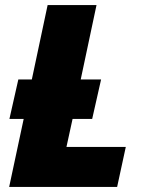

<svg xmlns="http://www.w3.org/2000/svg" viewBox="-20 -734 567 754"><path d="M16 0H440L474 -157H241L265 -267H342L377 -422H297L359 -714H167L105 -422H52L17 -267H73Z"/></svg>

Font: Noto Sans UI Black
Style: Italic
Weight: 900
Italic angle: -372°
Designer: Monotype Design Team
Foundry: Monotype Imaging Inc.
Version: Version 1.901